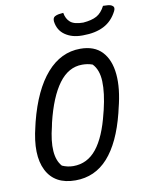

<svg xmlns="http://www.w3.org/2000/svg" viewBox="-102 -1011 842 1103"><g transform="rotate(-10 319.5 -460.0)"><path d="M405 -720Q487 -720 531.5 -672.5Q576 -625 584 -540.5Q592 -456 563 -344L557 -318Q515 -151 438.5 -65.5Q362 20 248 20Q127 20 80.5 -72Q34 -164 74 -325L80 -351Q126 -531 209 -625.5Q292 -720 405 -720ZM168 -310Q126 -142 185 -77Q217 -63 250 -63Q332 -63 386 -130.5Q440 -198 472 -331L477 -350Q500 -446 497.5 -514Q495 -582 460 -618Q433 -628 400 -628Q320 -628 263.5 -551.5Q207 -475 172 -330ZM577 -940Q594 -940 608 -938.5Q622 -937 631 -930Q645 -921 635 -900Q607 -844 557 -818.5Q507 -793 436 -793H428Q371 -793 331 -820.5Q291 -848 284 -900Q282 -921 295 -929Q306 -935 318.5 -937Q331 -939 345 -940Q351 -904 374 -884.5Q397 -865 449 -865Q499 -869 528 -885Q557 -901 577 -940Z"/></g></svg>

Font: Recursive Mn Csl St
Style: Italic
Weight: 400
Italic angle: -15°
Monospace: yes
Version: Version 1.079;hotconv 1.0.112;makeotfexe 2.5.65598; ttfautoh